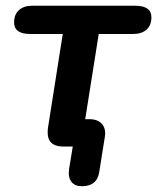

<svg xmlns="http://www.w3.org/2000/svg" viewBox="-20 -509 546 667"><path d="M264 138Q240 138 228 122.5Q216 107 220 78L239 -38L244 0H200Q169 0 155.5 -16Q142 -32 147 -67L198 -391H85Q29 -391 29 -431Q29 -459 46 -474Q63 -489 91 -489H450Q506 -489 506 -449Q506 -421 489 -406Q472 -391 443 -391H323L270 -57L265 -95H290Q320 -95 334.5 -78Q349 -61 344 -32L325 87Q318 138 264 138Z"/></svg>

Font: Nunito Variable Extra Light
Style: Italic
Weight: 200
Italic angle: -9°
Designer: Vernon Adams
Foundry: Vernon Adams
Version: Version 3.602